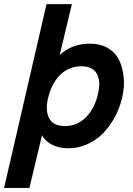

<svg xmlns="http://www.w3.org/2000/svg" viewBox="-52 -710 646 932"><path d="M-32.2 202.1 173.8 -689.9H296.9L237.8 -442.9Q296.4 -498 384.8 -498Q435.1 -498 471.7 -476.6Q508.3 -455.1 526.1 -418.5Q543.9 -381.8 548.6 -333.7Q553.2 -285.6 540 -232.9Q528.3 -183.6 504.6 -140.1Q481 -96.7 448.2 -63Q415.5 -29.3 371.6 -9.8Q327.6 9.8 278.8 9.8Q236.8 9.8 203.1 -6.3Q169.4 -22.5 151.9 -53.2L90.8 202.1ZM263.2 -98.1Q324.2 -98.1 366.5 -142.1Q408.7 -186 423.8 -254.9Q438 -314.5 418.5 -351.3Q398.9 -388.2 342.8 -388.2Q280.8 -388.2 238.8 -345.2Q196.8 -302.2 181.2 -232.9Q167 -172.9 186.8 -135.5Q206.5 -98.1 263.2 -98.1Z"/></svg>

Font: HK Grotesk Legacy
Style: Bold Italic
Weight: 700
Italic angle: -13°
Designer: Alfredo Marco Pradil
Foundry: Hanken Design Co.
Version: Version 2.022;PS 002.022;hotconv 1.0.88;makeotf.lib2.5.64775